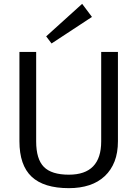

<svg xmlns="http://www.w3.org/2000/svg" viewBox="-20 -970 714 998"><path d="M338 8Q208 8 144.5 -51.5Q81 -111 81 -236V-700H168V-235Q168 -143 208 -102.5Q248 -62 338 -62Q506 -62 506 -235V-700H593V-236Q593 -176 575.5 -131Q558 -86 524.5 -54.5Q491 -23 444 -7.5Q397 8 338 8ZM458 -882 248 -744 220 -781 407 -950Z"/></svg>

Font: Pathway Extreme
Style: Regular
Weight: 400
Designer: Eduardo Rodriguez Tunni
Foundry: Eduardo Rodriguez Tunni
Version: Version 1.001;gftools[0.9.26]